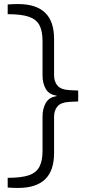

<svg xmlns="http://www.w3.org/2000/svg" viewBox="-20 -768 458 948"><path d="M18 158V110Q85 110 122 97.5Q159 85 174.5 55.5Q190 26 190 -23V-193Q190 -231 206 -259.5Q222 -288 259 -293V-296Q222 -301 206 -329Q190 -357 190 -395V-565Q190 -615 174.5 -644Q159 -673 122 -685.5Q85 -698 18 -698V-746Q29 -747 43 -747.5Q57 -748 69 -748Q158 -748 202.5 -705.5Q247 -663 247 -576V-397Q247 -364 264.5 -344.5Q282 -325 323 -323L366 -321V-267L323 -265Q282 -263 264.5 -243.5Q247 -224 247 -191V-12Q247 75 202.5 117.5Q158 160 69 160Q55 160 43 159.5Q31 159 18 158Z"/></svg>

Font: REM Medium ExtraLight
Style: Regular
Weight: 250
Version: Version 1.005;gftools[0.9.28]